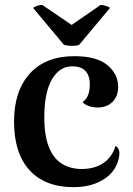

<svg xmlns="http://www.w3.org/2000/svg" viewBox="-20 -759 550 793"><path d="M284 14Q166 14 102 -56Q38 -126 38 -257Q38 -383 103 -455Q168 -527 288 -527Q379 -527 423.5 -490Q468 -453 468 -400Q468 -361 444.5 -338Q421 -315 384 -315Q366 -315 348.5 -320.5Q331 -326 321 -337Q337 -349 344 -367Q351 -385 351 -410Q351 -437 341.5 -454Q332 -471 316 -478Q300 -485 278 -485Q226 -485 194.5 -431Q163 -377 163 -275Q163 -199 182 -151.5Q201 -104 236 -82.5Q271 -61 318 -61Q354 -61 382.5 -72.5Q411 -84 430 -106Q449 -128 457 -156Q467 -152 471.5 -138.5Q476 -125 469 -98Q454 -45 404 -15.5Q354 14 284 14ZM154 -739 276 -656 396 -739Q403 -739 417.5 -734.5Q432 -730 434 -726L307 -574Q301 -571 288.5 -570Q276 -569 263 -570.5Q250 -572 244 -574L117 -726Q119 -730 132.5 -734.5Q146 -739 154 -739Z"/></svg>

Font: Arima SemiBold
Style: Regular
Weight: 600
Designer: Joana Correia and Natanael Gama
Foundry: NDISCOVER
Version: Version 1.101;gftools[0.9.23]